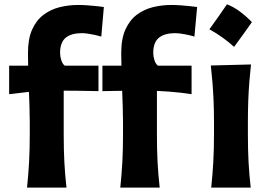

<svg xmlns="http://www.w3.org/2000/svg" viewBox="-20 -847 1216 867"><path d="M1004.8 -827.4Q985.5 -799.3 965.9 -771.2Q946.4 -743.2 925.6 -714.7Q957 -697.4 984.8 -677.4Q1012.6 -657.5 1037.2 -635.4Q1058.3 -664 1078.2 -691.8Q1098.2 -719.6 1117.5 -747.1Q1091.1 -774.1 1063 -795.2Q1034.8 -816.2 1004.8 -827.4ZM523.2 0Q529.4 -59.2 532.5 -115.1Q535.5 -171.1 535.5 -239.4V-293.7Q535.5 -326.5 534.2 -365.2Q532.9 -404 531.4 -445.3Q530 -486.6 528.7 -527.9Q527.4 -569.2 527.4 -607.3Q527.4 -671.7 546.4 -713.8Q565.4 -755.9 597.5 -780.2Q629.7 -804.5 670.2 -814.6Q710.7 -824.6 753.8 -824.6Q773.3 -824.6 795.8 -823Q818.3 -821.4 838.4 -819.2Q858.5 -817 870.2 -815.3L857.9 -681.9Q839.1 -687.8 813 -692.6Q786.8 -697.3 771.2 -697.3Q723.2 -697.3 697.6 -676.6Q672 -655.8 672 -607.8Q672 -592.1 677.5 -575Q683.1 -558 692.9 -550.6L688.6 -523.8V-239.4Q688.6 -171.1 691.5 -115.1Q694.4 -59.2 701.1 0ZM442.5 -435.5V-550.6H845.1V-421.7Q793 -429.7 744.6 -433.2Q696.2 -436.7 646.6 -437.7H578.9ZM102.1 0Q108.3 -59.2 111.3 -115.1Q114.4 -171.1 114.4 -239.4V-293.7Q114.4 -326.5 113.2 -365.2Q112 -404 110.3 -445.3Q108.6 -486.6 107.4 -527.9Q106.3 -569.2 106.3 -607.3Q106.3 -671.7 125.2 -713.8Q144.2 -755.9 176.6 -780.2Q209 -804.5 249.5 -814.6Q290 -824.6 333.1 -824.6Q352.7 -824.6 375.2 -823Q397.6 -821.4 417.5 -819.2Q437.4 -817 449 -815.3L437.4 -681.9Q424.8 -685.8 408.4 -689.3Q392 -692.8 376.3 -695.1Q360.6 -697.3 350 -697.3Q302 -697.3 276.7 -676.6Q251.3 -655.8 251.3 -607.8Q251.3 -592.1 256.9 -575Q262.4 -558 272.2 -550.6L267.7 -523.8V-239.4Q267.7 -171.1 270.6 -115.1Q273.5 -59.2 280.2 0ZM21.3 -421.7V-550.6H424.7V-435.5Q372.6 -436.9 324 -437.3Q275.3 -437.7 225.8 -437.7H158.3ZM933.8 0H1112.1Q1105.4 -59.3 1102.4 -115.1Q1099.4 -170.9 1099.4 -239.5V-294.5Q1099.4 -349.5 1101.1 -393.5Q1102.8 -437.4 1105.9 -476.6Q1109 -515.7 1113.4 -555.9L932 -551.3Q936.4 -511.8 939.5 -473.3Q942.6 -434.8 944.4 -391.6Q946.3 -348.5 946.3 -294.5V-239.5Q946.3 -170.9 943.1 -115.1Q940 -59.3 933.8 0Z"/></svg>

Font: Pinar-VF-FD
Style: Regular
Weight: 300
Designer: Amin Abedi
Version: Version 3.0